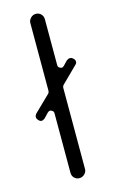

<svg xmlns="http://www.w3.org/2000/svg" viewBox="-112 -767 483 804"><g transform="rotate(-15 129.5 -365.0)"><path d="M161 -40Q161 -28 151.5 -18.5Q142 -9 129 -9Q116 -9 107 -18Q98 -27 98 -40V-299Q98 -304 95 -308Q93 -310 89 -312Q85 -314 83 -314Q77 -314 72 -309L52 -288Q44 -282 37.5 -282Q31 -282 25 -289Q12 -302 24 -317L94 -385Q98 -390 98 -396V-689Q98 -702 107.5 -711.5Q117 -721 130 -721Q143 -721 152 -712Q161 -703 161 -689V-490Q161 -485 164 -481Q166 -479 170 -477Q174 -475 176 -475Q182 -475 187 -480L205 -499Q213 -505 220 -505Q227 -505 234 -498.5Q241 -492 241 -484Q241 -477 234 -471L165 -403Q161 -398 161 -392Z"/></g></svg>

Font: Kurewa Gothic CJK TC Regular
Style: Regular
Weight: 400
Designer: Max Yao
Foundry: Max-Everyday
Version: Version 1.071; ttfautohint (v1.8.3)